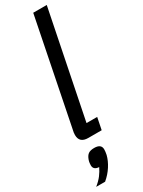

<svg xmlns="http://www.w3.org/2000/svg" viewBox="-261 -766 778 1045"><g transform="rotate(-30 128.0 -244.0)"><path d="M93 0Q38 0 38 -50Q38 -58 39 -65Q40 -72 42 -80L174 -740H259L125 -75H192L177 0ZM93 63Q137 63 137 97Q137 103 136 112Q135 121 133 130Q125 162 104.5 194Q84 226 53 252H-3Q23 231 38.5 210.5Q54 190 65 167Q30 165 30 136Q30 131 31 122Q32 113 35 104Q43 81 56 72Q69 63 93 63Z"/></g></svg>

Font: IBM Plex Sans Condensed Text
Style: Italic
Weight: 450
Width: 3
Italic angle: -11°
Designer: Mike Abbink, Paul van der Laan, Pieter van Rosmalen
Foundry: Bold Monday
Version: Version 1.1